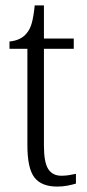

<svg xmlns="http://www.w3.org/2000/svg" viewBox="-20 -678 321 708"><path d="M191 10Q133 10 107 -23.5Q81 -57 81 -143V-498H15V-525Q57 -529 78 -555Q91 -570 97.5 -594Q104 -618 108 -658H142V-536H252V-498H142V-141Q142 -79 158 -54.5Q174 -30 206 -30Q221 -30 233.5 -32Q246 -34 260 -37V-1Q247 3 229 6.5Q211 10 191 10Z"/></svg>

Font: Noto Serif Bengali Condensed Light
Style: Regular
Weight: 300
Width: 3
Designer: Juan Bruce, Universal Thirst, Indian Type Foundry and the Monotype Design Team.
Foundry: Monotype Imaging Inc.
Version: Version 2.003; ttfautohint (v1.8.4.7-5d5b)